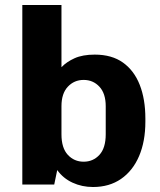

<svg xmlns="http://www.w3.org/2000/svg" viewBox="-20 -740 640 770"><path d="M353 10Q308.5 10 270.8 -7.5Q233 -25 209.5 -58L197.5 0H69.5V-720H226.5V-470.5Q247 -492 279.2 -506.5Q311.5 -521 360 -521Q428.5 -521 473.2 -489Q518 -457 540.5 -399.5Q563 -342 563 -264.5V-252Q563 -173 537.8 -114Q512.5 -55 465.5 -22.5Q418.5 10 353 10ZM315.5 -91.5Q353.5 -91.5 378.8 -119Q404 -146.5 404 -201.5V-314Q404 -365 378.8 -392.2Q353.5 -419.5 315.5 -419.5Q277.5 -419.5 252 -392.2Q226.5 -365 226.5 -314V-201.5Q226.5 -146.5 252 -119Q277.5 -91.5 315.5 -91.5Z"/></svg>

Font: Chivo Mono Medium
Style: Regular
Weight: 500
Monospace: yes
Designer: Hector Gatti
Foundry: Omnibus-Type
Version: Version 1.008